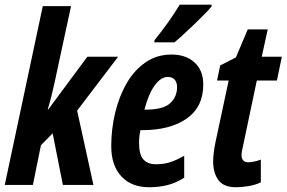

<svg xmlns="http://www.w3.org/2000/svg" viewBox="-27 -786 1218 816"><path d="M-6.8 0 154.8 -759.8H274.9L204.1 -431.2Q198.7 -406.2 191.9 -378.9Q185.1 -351.6 175.8 -320.8H178.2L344.2 -544.9H475.1L300.8 -315.9L370.1 0H240.2L196.8 -219.2L147 -168.9L112.8 0Z M606.9 9.8Q531.7 9.8 488.8 -36.4Q445.8 -82.5 445.8 -165Q445.8 -237.3 462.4 -306.6Q479 -376 511.2 -431.9Q543.5 -487.8 591.6 -521Q639.6 -554.2 702.6 -554.2Q762.7 -554.2 799.8 -520.5Q836.9 -486.8 836.9 -426.8Q836.9 -331.5 766.6 -282.2Q696.3 -232.9 577.6 -232.9H569.8Q564 -206.1 564 -178.2Q564 -129.9 582 -108.9Q600.1 -87.9 635.7 -87.9Q667.5 -87.9 693.8 -95.9Q720.2 -104 755.9 -124V-30.8Q720.2 -7.8 683.3 1Q646.5 9.8 606.9 9.8ZM586.9 -319.8H589.8Q666.5 -319.8 696 -347.2Q725.6 -374.5 725.6 -416Q725.6 -435.5 715.6 -447.3Q705.6 -459 686 -459Q656.2 -459 629.9 -422.1Q603.5 -385.3 586.9 -319.8ZM628.4 -606 630.4 -616.2Q692.9 -693.4 736.8 -766.1H872.6L871.6 -757.8Q860.8 -744.6 839.8 -723.4Q818.8 -702.1 794.7 -679Q770.5 -655.8 748.8 -636Q727.1 -616.2 714.4 -606Z M976.6 9.8Q923.3 9.8 901.1 -20.8Q878.9 -51.3 878.9 -100.1Q878.9 -132.3 888.7 -181.2L944.8 -443.8H895.5L908.7 -507.8L975.6 -542L1025.9 -661.1H1110.8L1085.4 -544.9H1170.9L1149.9 -443.8H1064.5L1005.9 -166Q1003.4 -154.8 1001.5 -144.8Q999.5 -134.8 999.5 -127Q999.5 -96.2 1028.8 -96.2Q1036.1 -96.2 1051.3 -98.9Q1066.4 -101.6 1081.5 -107.9V-11.2Q1059.1 0 1029.3 4.9Q999.5 9.8 976.6 9.8Z"/></svg>

Font: Open Sans Condensed
Style: Bold Italic
Weight: 700
Width: 3
Italic angle: -12°
Designer: Monotype Design Team
Foundry: Monotype Imaging Inc.
Version: Version 3.003; ttfautohint (v1.8.4)